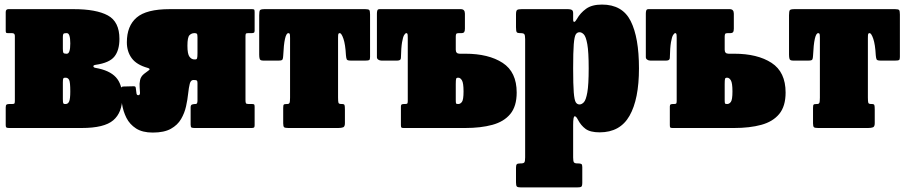

<svg xmlns="http://www.w3.org/2000/svg" viewBox="-20 -560 3972 840"><path d="M33 -415H15.5Q8 -415 6.5 -417.2Q5 -419.5 5 -427V-507Q5 -520 17 -520H302.5Q401 -520 451.8 -492.5Q502.5 -465 502.5 -390Q502.5 -340 480.5 -312.5Q458.5 -285 399 -276.5Q388 -275 388.5 -269.8Q389 -264.5 398 -263Q459 -252.5 487 -222Q515 -191.5 515 -135Q515 -67.5 475.5 -33.8Q436 0 337.5 0H20.5Q12 0 8.5 -2Q5 -4 5 -12V-90Q5 -100 8.8 -102.5Q12.5 -105 21.5 -105H33.5Q42 -105 43.5 -108Q45 -111 45 -119V-403Q45 -415 33 -415ZM255 -399V-347Q255 -333.5 257.2 -329.2Q259.5 -325 269 -325H272.5Q287.5 -325 287.5 -370Q287.5 -415 272.5 -415H269Q260 -415 257.5 -411.8Q255 -408.5 255 -399ZM255 -199V-127.5Q255 -113 256.5 -109Q258 -105 263 -105H267.5Q277.5 -105 282.5 -116Q287.5 -127 287.5 -160Q287.5 -200.5 282.5 -210.2Q277.5 -220 267.5 -220H264Q259 -220 257 -217Q255 -214 255 -199Z M508.5 -165Q508.5 -172 510.2 -176.5Q512 -181 519.5 -181.5L560.5 -182.5Q569.5 -183 571.5 -181.2Q573.5 -179.5 574 -175.5Q576 -158.5 577.2 -151Q578.5 -143.5 585 -143.5Q592.5 -143.5 592.5 -153.5Q592.5 -163.5 591 -178.5Q589.5 -193.5 592.8 -209.5Q596 -225.5 610.5 -237Q620 -244.5 630.2 -251.8Q640.5 -259 626 -263Q577.5 -276.5 556.2 -305.5Q535 -334.5 535 -375Q535 -446.5 577.8 -483.2Q620.5 -520 722.5 -520H1082.5Q1090.5 -520 1092.2 -517.8Q1094 -515.5 1094 -507V-426Q1094 -418.5 1090.5 -416.8Q1087 -415 1080 -415H1065Q1057 -415 1055.5 -412Q1054 -409 1054 -401.5V-122Q1054 -112.5 1055.8 -108.8Q1057.5 -105 1067 -105H1081.5Q1089 -105 1091.5 -103.2Q1094 -101.5 1094 -93V-12Q1094 -4 1091 -2Q1088 0 1080.5 0H832Q822 0 818 -2Q814 -4 814 -15V-90.5Q814 -101 821 -103Q828 -105 834.5 -105H836.5Q844 -105 844 -120V-197.5Q844 -206.5 840.2 -208.2Q836.5 -210 827 -210H826Q814.5 -210 810.2 -193.5Q806 -177 803.2 -150.8Q800.5 -124.5 794 -95Q787.5 -65.5 772.2 -39.2Q757 -13 727.5 3.5Q698 20 648.5 20Q603 20 575.2 2Q547.5 -16 533.2 -44.2Q519 -72.5 514 -104.5Q509 -136.5 508.5 -165ZM834.5 -300Q840.5 -300 842.2 -305Q844 -310 844 -328V-397Q844 -409 841.5 -412Q839 -415 832.5 -415H830Q818 -415 809 -406Q800 -397 800 -360Q800 -323.5 809 -311.8Q818 -300 830 -300Z M1219 -20.5V-87.5Q1219 -99.5 1221.5 -102.2Q1224 -105 1235 -105H1237Q1244 -105 1246.5 -109.5Q1249 -114 1249 -132.5V-392.5Q1249 -407 1247.8 -411Q1246.5 -415 1242 -415H1241.5Q1223.5 -415 1219 -315.5Q1218.5 -304 1215.8 -299.5Q1213 -295 1200 -295H1131Q1118.5 -295 1116.2 -302.2Q1114 -309.5 1114 -320.5V-493.5Q1114 -511 1117.5 -515.5Q1121 -520 1138 -520H1578Q1592.5 -520 1595.8 -515.8Q1599 -511.5 1599 -496.5V-310.5Q1599 -299.5 1595.2 -297.2Q1591.5 -295 1580 -295H1513Q1499 -295 1496.8 -300.8Q1494.5 -306.5 1493.5 -318.5Q1491 -366 1482.5 -390.5Q1474 -415 1466.5 -415H1465.5Q1461.5 -415 1460.2 -411Q1459 -407 1459 -393.5V-133.5Q1459 -114.5 1461 -109.8Q1463 -105 1473.5 -105H1475.5Q1485.5 -105 1487.2 -100.5Q1489 -96 1489 -80.5V-21Q1489 -6 1481.2 -3Q1473.5 0 1460 0H1242Q1227.5 0 1223.2 -3.2Q1219 -6.5 1219 -20.5Z M1745.5 0Q1737.5 0 1735.8 -2.5Q1734 -5 1734 -13V-94Q1734 -101.5 1737.8 -103.2Q1741.5 -105 1748 -105H1753Q1761 -105 1762.5 -108Q1764 -111 1764 -118.5V-393Q1764 -406 1763 -410.5Q1762 -415 1758 -415H1757.5Q1753.5 -415 1748.2 -406.8Q1743 -398.5 1739 -375.2Q1735 -352 1734 -307Q1734 -295 1719 -295H1648Q1641 -295 1635 -299Q1629 -303 1629 -310V-500.5Q1629 -509 1631 -514.5Q1633 -520 1641 -520H1996Q2014 -520 2014 -500V-434.5Q2014 -424 2010.8 -419.5Q2007.5 -415 1997 -415H1986.5Q1978.5 -415 1976.2 -411.8Q1974 -408.5 1974 -400V-342.5Q1974 -325 1991 -325H2015.5Q2117.5 -325 2179 -285Q2240.5 -245 2240.5 -155Q2240.5 -95 2212.5 -61.2Q2184.5 -27.5 2134 -13.8Q2083.5 0 2015.5 0ZM1985.5 -105Q1994 -105 2001 -114.2Q2008 -123.5 2008 -160Q2008 -197 2001 -208.5Q1994 -220 1985.5 -220H1983.5Q1977 -220 1975.5 -215Q1974 -210 1974 -192V-123Q1974 -111 1975.2 -108Q1976.5 -105 1983 -105Z M2237.5 -441V-497.5Q2237.5 -513 2242.5 -516.5Q2247.5 -520 2262 -520H2465Q2475.5 -520 2481.5 -516.8Q2487.5 -513.5 2487.5 -502V-475Q2487.5 -464 2492.2 -464.2Q2497 -464.5 2504 -477Q2518.5 -503 2544 -521.5Q2569.5 -540 2613.5 -540Q2703 -540 2739.2 -468Q2775.5 -396 2775.5 -261Q2775.5 -126 2734.2 -53.5Q2693 19 2603.5 19Q2562.5 19 2542 4Q2521.5 -11 2508 -37Q2500 -52.5 2493.8 -51.2Q2487.5 -50 2487.5 -13V129Q2487.5 145 2490.8 150Q2494 155 2507 155H2510Q2520 155 2523.8 157.8Q2527.5 160.5 2527.5 171V239Q2527.5 254 2523 257Q2518.5 260 2503 260H2260Q2245 260 2241.2 256Q2237.5 252 2237.5 238V174Q2237.5 162.5 2240.8 158.8Q2244 155 2256 155H2258Q2271 155 2274.2 150.2Q2277.5 145.5 2277.5 128.5V-389Q2277.5 -406.5 2273.5 -410.8Q2269.5 -415 2260 -415H2255Q2244 -415 2240.8 -419.2Q2237.5 -423.5 2237.5 -441ZM2487.5 -261Q2487.5 -189 2490.2 -155.5Q2493 -122 2499 -112.5Q2505 -103 2515.5 -103Q2525 -103 2534.2 -112.5Q2543.5 -122 2549.5 -155.5Q2555.5 -189 2555.5 -261Q2555.5 -333 2549.5 -366.5Q2543.5 -400 2534.2 -409.5Q2525 -419 2515.5 -419Q2505 -419 2499 -409.5Q2493 -400 2490.2 -366.5Q2487.5 -333 2487.5 -261Z M2922 0Q2914 0 2912.2 -2.5Q2910.5 -5 2910.5 -13V-94Q2910.5 -101.5 2914.2 -103.2Q2918 -105 2924.5 -105H2929.5Q2937.5 -105 2939 -108Q2940.5 -111 2940.5 -118.5V-393Q2940.5 -406 2939.5 -410.5Q2938.5 -415 2934.5 -415H2934Q2930 -415 2924.8 -406.8Q2919.5 -398.5 2915.5 -375.2Q2911.5 -352 2910.5 -307Q2910.5 -295 2895.5 -295H2824.5Q2817.5 -295 2811.5 -299Q2805.5 -303 2805.5 -310V-500.5Q2805.5 -509 2807.5 -514.5Q2809.5 -520 2817.5 -520H3172.5Q3190.5 -520 3190.5 -500V-434.5Q3190.5 -424 3187.2 -419.5Q3184 -415 3173.5 -415H3163Q3155 -415 3152.8 -411.8Q3150.5 -408.5 3150.5 -400V-342.5Q3150.5 -325 3167.5 -325H3192Q3294 -325 3355.5 -285Q3417 -245 3417 -155Q3417 -95 3389 -61.2Q3361 -27.5 3310.5 -13.8Q3260 0 3192 0ZM3162 -105Q3170.5 -105 3177.5 -114.2Q3184.5 -123.5 3184.5 -160Q3184.5 -197 3177.5 -208.5Q3170.5 -220 3162 -220H3160Q3153.5 -220 3152 -215Q3150.5 -210 3150.5 -192V-123Q3150.5 -111 3151.8 -108Q3153 -105 3159.5 -105Z M3537 -20.5V-87.5Q3537 -99.5 3539.5 -102.2Q3542 -105 3553 -105H3555Q3562 -105 3564.5 -109.5Q3567 -114 3567 -132.5V-392.5Q3567 -407 3565.8 -411Q3564.5 -415 3560 -415H3559.5Q3541.5 -415 3537 -315.5Q3536.5 -304 3533.8 -299.5Q3531 -295 3518 -295H3449Q3436.5 -295 3434.2 -302.2Q3432 -309.5 3432 -320.5V-493.5Q3432 -511 3435.5 -515.5Q3439 -520 3456 -520H3896Q3910.5 -520 3913.8 -515.8Q3917 -511.5 3917 -496.5V-310.5Q3917 -299.5 3913.2 -297.2Q3909.5 -295 3898 -295H3831Q3817 -295 3814.8 -300.8Q3812.5 -306.5 3811.5 -318.5Q3809 -366 3800.5 -390.5Q3792 -415 3784.5 -415H3783.5Q3779.5 -415 3778.2 -411Q3777 -407 3777 -393.5V-133.5Q3777 -114.5 3779 -109.8Q3781 -105 3791.5 -105H3793.5Q3803.5 -105 3805.2 -100.5Q3807 -96 3807 -80.5V-21Q3807 -6 3799.2 -3Q3791.5 0 3778 0H3560Q3545.5 0 3541.2 -3.2Q3537 -6.5 3537 -20.5Z"/></svg>

Font: Besley* Condensed Fatface
Style: Regular
Weight: 900
Width: 3
Designer: Owen Earl
Foundry: indestructible type*
Version: Version 3.000; ttfautohint (v1.8.3)